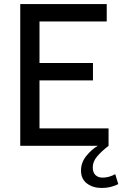

<svg xmlns="http://www.w3.org/2000/svg" viewBox="-20 -720 604 948"><path d="M80 0V-700H507V-614H175V-409H439V-323H175V-86H516V0ZM463 0H516Q481 27 459.5 52.5Q438 78 438 106Q438 131.5 451.2 144.2Q464.5 157 486 157Q503.5 157 518.8 152.5Q534 148 549 140L564 189Q550 196.5 529 202.2Q508 208 481 208Q439 208 409.5 186Q380 164 380 122Q380 82 406.5 49.5Q433 17 463 0Z"/></svg>

Font: Cabin Resolve
Style: Regular-Resolve
Weight: 400
Designer: Pablo Impallari
Foundry: Pablo Impallari. http://www.impallari.com Igino Marini. http://www.ikern.com
Version: Version 3.001